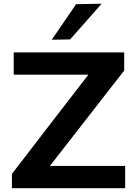

<svg xmlns="http://www.w3.org/2000/svg" viewBox="-20 -988 722 1008"><path d="M42.5 0V-75Q68.5 -108.5 101 -150.8Q133.5 -193 166.5 -236Q199.5 -279 227.5 -315.5L444 -596H52V-713H632V-617.5Q589 -562.5 548 -510Q507 -457.5 466 -404.5L242 -117H637V0ZM251.5 -779.5Q284 -826 315.8 -872.8Q347.5 -919.5 379.5 -966L513.5 -968.5Q471 -920 429.5 -873Q388 -826 348 -781Z"/></svg>

Font: Commissioner SemiBold
Style: Regular
Weight: 600
Designer: Kostas Bartsokas
Foundry: Kostas Bartsokas
Version: Version 1.000; ttfautohint (v1.8.3)